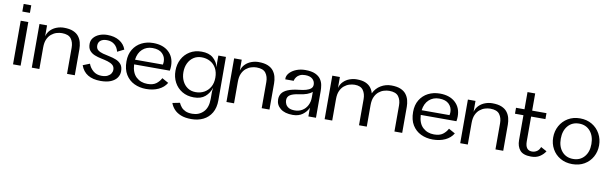

<svg xmlns="http://www.w3.org/2000/svg" viewBox="-55 -1304 6886 2167"><g transform="rotate(10 3388.0 -220.5)"><path d="M80 0V-500H167V0ZM80 -605V-692H167V-605Z M575 -507Q640 -507 681.5 -489.5Q723 -472 746 -442Q769 -412 778.5 -375Q788 -338 788 -300V0H699V-300Q699 -362 669 -402.5Q639 -443 563 -443Q534 -443 502.5 -433.5Q471 -424 443.5 -401.5Q416 -379 399 -341.5Q382 -304 382 -247V0H295V-500H382V-375Q394 -419 424 -448.5Q454 -478 494 -492.5Q534 -507 575 -507Z M1073 -512Q1154 -512 1210.5 -477.5Q1267 -443 1288 -382L1212 -344Q1200 -395 1164.5 -424Q1129 -453 1077 -453Q1030 -453 1004.5 -432Q979 -411 979 -375Q979 -340 1001.5 -322.5Q1024 -305 1060 -295.5Q1096 -286 1136.5 -278Q1177 -270 1213 -255.5Q1249 -241 1272 -213Q1295 -185 1295 -134Q1295 -94 1272 -60.5Q1249 -27 1202.5 -7Q1156 13 1085 13Q905 13 856 -127L934 -158Q951 -111 989.5 -78.5Q1028 -46 1085 -46Q1128 -46 1154.5 -59.5Q1181 -73 1193.5 -93.5Q1206 -114 1206 -134Q1206 -171 1183 -190Q1160 -209 1124.5 -219.5Q1089 -230 1048.5 -238Q1008 -246 972 -260.5Q936 -275 913.5 -302.5Q891 -330 891 -379Q891 -419 916 -449Q941 -479 982 -495.5Q1023 -512 1073 -512Z M1841 -98Q1809 -44 1747.5 -15.5Q1686 13 1606 13Q1531 13 1469.5 -16.5Q1408 -46 1371.5 -105.5Q1335 -165 1335 -256Q1335 -336 1370 -393.5Q1405 -451 1464.5 -481.5Q1524 -512 1598 -512Q1710 -512 1775 -452.5Q1840 -393 1840 -292Q1840 -265 1835 -237H1426Q1431 -141 1482.5 -93.5Q1534 -46 1610 -46Q1675 -46 1711 -73Q1747 -100 1767 -139ZM1600 -455Q1531 -455 1484 -412Q1437 -369 1427 -291H1746Q1748 -300 1749 -308.5Q1750 -317 1750 -327Q1750 -380 1712.5 -417.5Q1675 -455 1600 -455Z M2168 259Q2096 259 2047.5 239.5Q1999 220 1969.5 187.5Q1940 155 1927 117L2011 100Q2022 125 2040.5 147.5Q2059 170 2089.5 184Q2120 198 2168 198Q2244 198 2294.5 147.5Q2345 97 2345 -3V-87L2350 -133Q2330 -69 2282.5 -28Q2235 13 2153 13Q2076 13 2018.5 -21.5Q1961 -56 1929.5 -115Q1898 -174 1898 -248Q1898 -322 1929.5 -381.5Q1961 -441 2018.5 -476Q2076 -511 2153 -511Q2237 -511 2284 -470.5Q2331 -430 2350 -367L2345 -419V-500H2432L2433 -3Q2433 83 2398.5 141.5Q2364 200 2304.5 229.5Q2245 259 2168 259ZM2164 -448Q2111 -448 2071.5 -421.5Q2032 -395 2010.5 -350Q1989 -305 1989 -248Q1989 -192 2010.5 -147Q2032 -102 2071 -75.5Q2110 -49 2164 -49Q2218 -49 2261 -73Q2304 -97 2329.5 -141.5Q2355 -186 2355 -248Q2355 -311 2330 -356Q2305 -401 2261.5 -424.5Q2218 -448 2164 -448Z M2806 -507Q2871 -507 2912.5 -489.5Q2954 -472 2977 -442Q3000 -412 3009.5 -375Q3019 -338 3019 -300V0H2930V-300Q2930 -362 2900 -402.5Q2870 -443 2794 -443Q2765 -443 2733.5 -433.5Q2702 -424 2674.5 -401.5Q2647 -379 2630 -341.5Q2613 -304 2613 -247V0H2526V-500H2613V-375Q2625 -419 2655 -448.5Q2685 -478 2725 -492.5Q2765 -507 2806 -507Z M3287 14Q3195 14 3145 -27Q3095 -68 3095 -131Q3095 -170 3115 -199.5Q3135 -229 3182.5 -249Q3230 -269 3313 -278Q3354 -282 3388 -291.5Q3422 -301 3442 -318Q3462 -335 3462 -363Q3462 -402 3433.5 -427.5Q3405 -453 3350 -453Q3313 -453 3289 -441Q3265 -429 3252 -411.5Q3239 -394 3234 -377Q3233 -372 3232 -367H3135Q3134 -378 3136 -390Q3142 -422 3171 -449.5Q3200 -477 3244 -493.5Q3288 -510 3341 -510Q3413 -510 3455.5 -490.5Q3498 -471 3519 -440Q3540 -409 3546 -373.5Q3552 -338 3552 -306V0H3465V-100Q3444 -52 3399 -19Q3354 14 3287 14ZM3301 -40Q3350 -40 3387.5 -63.5Q3425 -87 3445.5 -127.5Q3466 -168 3466 -217V-282Q3421 -241 3317 -228Q3251 -219 3218 -198.5Q3185 -178 3185 -137Q3185 -115 3195.5 -92.5Q3206 -70 3231 -55Q3256 -40 3301 -40Z M3931 -507Q3993 -507 4032 -490Q4071 -473 4093 -444.5Q4115 -416 4124 -381Q4153 -442 4208 -474.5Q4263 -507 4327 -507Q4392 -507 4433.5 -489.5Q4475 -472 4498 -442Q4521 -412 4530.5 -375Q4540 -338 4540 -300V-1H4451V-300Q4451 -362 4421 -402.5Q4391 -443 4315 -443Q4286 -443 4254 -433.5Q4222 -424 4195 -401.5Q4168 -379 4151 -341.5Q4134 -304 4134 -247V-1H4045V-300Q4045 -362 4016 -402.5Q3987 -443 3919 -443Q3890 -443 3858.5 -433.5Q3827 -424 3799.5 -401.5Q3772 -379 3755 -341.5Q3738 -304 3738 -247V-1H3651V-500H3738V-375Q3750 -419 3780 -448.5Q3810 -478 3850 -492.5Q3890 -507 3931 -507Z M5126 -98Q5094 -44 5032.5 -15.5Q4971 13 4891 13Q4816 13 4754.5 -16.5Q4693 -46 4656.5 -105.5Q4620 -165 4620 -256Q4620 -336 4655 -393.5Q4690 -451 4749.5 -481.5Q4809 -512 4883 -512Q4995 -512 5060 -452.5Q5125 -393 5125 -292Q5125 -265 5120 -237H4711Q4716 -141 4767.5 -93.5Q4819 -46 4895 -46Q4960 -46 4996 -73Q5032 -100 5052 -139ZM4885 -455Q4816 -455 4769 -412Q4722 -369 4712 -291H5031Q5033 -300 5034 -308.5Q5035 -317 5035 -327Q5035 -380 4997.5 -417.5Q4960 -455 4885 -455Z M5485 -507Q5550 -507 5591.5 -489.5Q5633 -472 5656 -442Q5679 -412 5688.5 -375Q5698 -338 5698 -300V0H5609V-300Q5609 -362 5579 -402.5Q5549 -443 5473 -443Q5444 -443 5412.5 -433.5Q5381 -424 5353.5 -401.5Q5326 -379 5309 -341.5Q5292 -304 5292 -247V0H5205V-500H5292V-375Q5304 -419 5334 -448.5Q5364 -478 5404 -492.5Q5444 -507 5485 -507Z M6018 10Q5927 10 5890 -34Q5853 -78 5853 -149V-435H5756V-503H5853V-700H5941V-503H6105V-435H5941V-152Q5941 -48 6018 -48Q6049 -48 6074.5 -65Q6100 -82 6112 -116L6180 -79Q6158 -43 6118 -16.5Q6078 10 6018 10Z M6490 13Q6412 13 6352.5 -21.5Q6293 -56 6260 -115.5Q6227 -175 6227 -247Q6227 -320 6260 -380Q6293 -440 6352.5 -475.5Q6412 -511 6490 -511Q6568 -511 6627.5 -475.5Q6687 -440 6720 -380Q6753 -320 6753 -247Q6753 -175 6720 -115.5Q6687 -56 6628 -21.5Q6569 13 6490 13ZM6490 -46Q6569 -46 6617 -101Q6665 -156 6665 -247Q6665 -339 6617 -395Q6569 -451 6490 -451Q6410 -451 6362 -395Q6314 -339 6314 -247Q6314 -156 6362 -101Q6410 -46 6490 -46Z"/></g></svg>

Font: Panamera Medium
Style: Regular
Weight: 500
Designer: Bastien Sozeau
Foundry: NBR — Bastien Sozeau
Version: Version 3.002; ttfautohint (v1.8.4.7-5d5b);gftools[0.9.33]